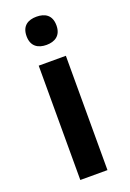

<svg xmlns="http://www.w3.org/2000/svg" viewBox="-146 -804 580 857"><g transform="rotate(-20 144.5 -376.0)"><path d="M145 -752C106 -752 74 -735 74 -685C74 -636 106 -618 145 -618C184 -618 216 -636 216 -685C216 -735 184 -752 145 -752ZM209 -543H80V0H209Z"/></g></svg>

Font: Noto Kufi Arabic SemiBold
Style: Regular
Weight: 600
Designer: Monotype Design Team, David Williams, Khaled Hosny
Foundry: Google LLC
Version: Version 2.109